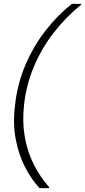

<svg xmlns="http://www.w3.org/2000/svg" viewBox="-20 -831 442 996"><path d="M185 145Q144 101 111 38Q78 -25 62 -106.5Q46 -188 58 -285Q70 -397 112.5 -495.5Q155 -594 218 -674.5Q281 -755 353 -811H402L401 -807Q321 -742 258 -660.5Q195 -579 155.5 -484.5Q116 -390 105 -289Q95 -202 108 -124.5Q121 -47 154 19.5Q187 86 235 140L234 145Z"/></svg>

Font: DM Sans 16pt ExtraLight
Style: Italic
Weight: 250
Italic angle: -10°
Version: Version 4.004;gftools[0.9.30]